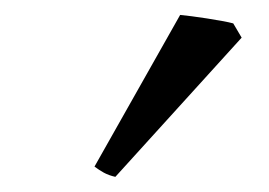

<svg xmlns="http://www.w3.org/2000/svg" viewBox="-20 -747 359 256"><path d="M133.8 -511.2Q125 -513.2 118.4 -516.8Q111.8 -520.5 106 -524.9L220.2 -727.1Q226.1 -726.6 235.8 -725.3Q245.6 -724.1 256.1 -722.4Q266.6 -720.7 276.1 -719Q285.6 -717.3 291 -715.8L302.2 -696.8Z"/></svg>

Font: Gentium Plus Viet
Style: Regular
Weight: 400
Designer: J. Victor Gaultney, Annie Olsen, Iska Routamaa, Becca Hirsbrunner
Foundry: SIL International
Version: Version 5.000